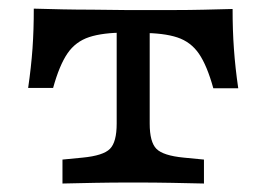

<svg xmlns="http://www.w3.org/2000/svg" viewBox="-20 -433 629 453"><path d="M294.3 -2.4Q241.7 -2.4 203 -1.6Q164.3 -0.8 127.4 0V-56.5L174.8 -61.1Q223.6 -65.8 239.4 -81.8Q255.3 -97.7 255.3 -141.5V-206.7H333.2V-141.5Q333.2 -97.7 349.1 -81.8Q365 -65.8 413.7 -61.1L461.2 -56.5V0Q424.3 -0.8 385.5 -1.6Q346.8 -2.4 294.3 -2.4ZM276.1 -356.1Q222.7 -356.1 190.5 -345.5Q158.3 -334.9 139.2 -307Q120.1 -279.1 105.3 -225.5H46.4Q53.5 -274.2 56.7 -318.6Q59.8 -363 59.7 -412.6Q94.4 -411.7 128.2 -410.9Q162 -410.2 196.6 -410.2L276.1 -409.3H312.4H391.9Q426.6 -409.3 460.4 -410.1Q494.2 -410.9 528.8 -411.8Q528.7 -362.2 531.9 -317.8Q535 -273.4 542.1 -224.7H483.3Q468.5 -278.3 449.4 -306.2Q430.3 -334.1 398.4 -344.7Q366.6 -355.3 312.4 -355.3ZM255.3 -206.7V-371.4H333.2V-206.7Z"/></svg>

Font: Playfair 5pt SemiExpanded Light
Style: Regular
Weight: 300
Width: 6
Designer: Claus Eggers Sørensen
Foundry: Claus Eggers Sørensen
Version: Version 2.203